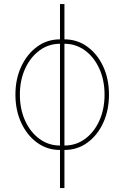

<svg xmlns="http://www.w3.org/2000/svg" viewBox="-20 -748 630 972"><path d="M283.7 11.2Q219.2 11.2 168.2 -25.6Q117.2 -62.5 87.6 -126Q58.1 -189.5 58.1 -269Q58.1 -348.6 87.9 -411.9Q117.7 -475.1 168.5 -512Q219.2 -548.8 283.7 -548.8H306.2Q370.6 -548.8 421.6 -512Q472.7 -475.1 502.2 -411.9Q531.7 -348.6 531.7 -269Q531.7 -189.5 502.4 -126Q473.1 -62.5 422.1 -25.6Q371.1 11.2 306.2 11.2ZM283.7 -11.2H306.2Q364.7 -11.2 410.6 -44.9Q456.5 -78.6 482.9 -137Q509.3 -195.3 509.3 -269Q509.3 -342.3 482.7 -400.6Q456.1 -459 410.2 -492.7Q364.3 -526.4 306.2 -526.4H283.7Q226.1 -526.4 180.2 -492.7Q134.3 -459 107.4 -400.6Q80.6 -342.3 80.6 -269Q80.6 -195.3 107.2 -137Q133.8 -78.6 179.9 -44.9Q226.1 -11.2 283.7 -11.2ZM283.7 204.1V-727.5H306.2V204.1Z"/></svg>

Font: Inter 17pt Thin
Style: Regular
Weight: 250
Version: Version 4.001;git-66647c0bb